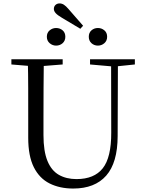

<svg xmlns="http://www.w3.org/2000/svg" viewBox="-20 -1069 837 1105"><path d="M336.6 -966.6Q311 -981.6 300.5 -993.4Q290 -1005.3 290 -1017.3Q290 -1031.8 299.4 -1040.6Q308.9 -1049.3 322.8 -1049.3Q335.9 -1049.3 347.6 -1041.9Q359.4 -1034.5 375 -1016.2L458.2 -920.9L442.4 -903.4ZM302.7 -806.5Q282.2 -806.5 265.9 -820.4Q249.6 -834.4 249.6 -857.4Q249.6 -881.1 265.9 -894.4Q282.2 -907.8 302.7 -907.8Q324.8 -907.8 340.4 -894.4Q356 -881.1 356 -857.4Q356 -834.4 340.4 -820.4Q324.8 -806.5 302.7 -806.5ZM543.5 -806.5Q522 -806.5 506.5 -820.4Q491 -834.4 491 -857.4Q491 -881.1 506.5 -894.4Q522 -907.8 543.5 -907.8Q564.6 -907.8 580.6 -894.4Q596.6 -881.1 596.6 -857.4Q596.6 -834.4 580.6 -820.4Q564.6 -806.5 543.5 -806.5ZM401.2 16.1Q323.9 16.1 265.4 -13.2Q206.9 -42.4 174.6 -106.7Q142.4 -171.1 142.4 -276.5V-391Q142.4 -475.8 142.3 -560.2Q142.2 -644.6 140 -728H232.2Q231.2 -645.4 230.7 -561.2Q230.2 -477 230.2 -391V-291.5Q230.2 -198.9 253 -143.1Q275.8 -87.3 318.7 -62.8Q361.7 -38.3 420.2 -38.3Q522.2 -38.3 571.4 -100.5Q620.6 -162.6 620.2 -305.7L619.4 -728H658.7L657.1 -285.6Q656.7 -132.5 591.2 -58.2Q525.7 16.1 401.2 16.1ZM45.5 -698V-728H340.7V-698L201.1 -686.9H179.8ZM498.2 -698V-728H756.2V-698L647.1 -686.7H626.2Z"/></svg>

Font: Noto Serif SC ExtraLight
Style: Regular
Weight: 200
Designer: Ryoko NISHIZUKA 西塚涼子 (kana & ideographs); Frank Grießhammer (Latin, Greek & Cyrillic); Wenlong ZHANG 张文龙 (bopomofo); San
Foundry: Adobe
Version: Version 2.002-H1;hotconv 1.1.0;makeotfexe 2.6.0